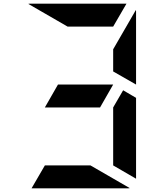

<svg xmlns="http://www.w3.org/2000/svg" viewBox="-20 -1020 856 1040"><path d="M647 -531 717 -490V-52L593 -124V-438ZM522 -438H223L294 -562H593ZM593 -633V-753L716 -966Q716 -965 716.5 -962.5Q717 -960 717 -959V-562ZM470 -124 683 -1Q682 -1 679.5 -0.5Q677 0 676 0H151L223 -124ZM346 -876 133 -999Q134 -999 136.5 -999.5Q139 -1000 140 -1000H665L593 -876Z"/></svg>

Font: DSEG7 Modern Mini
Style: Bold
Weight: 700
Designer: Keshikan(Twitter:@keshinomi_88pro)
Version: Version 0.46